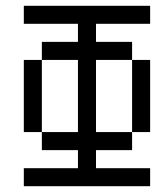

<svg xmlns="http://www.w3.org/2000/svg" viewBox="-20 -645 540 665"><path d="M500 0V-62.5H312.5V-125H437.5V-187.5H312.5Q312.5 -187.5 312.5 -437.5H437.5Q437.5 -437.5 437.5 -187.5H500Q500 -187.5 500 -437.5H437.5V-500H312.5V-562.5H500V-625H62.5V-562.5H250V-500H125V-437.5H62.5Q62.5 -437.5 62.5 -187.5H125V-125H250V-62.5H62.5V0ZM125 -187.5Q125 -187.5 125 -437.5H250Q250 -437.5 250 -187.5Z"/></svg>

Font: Unifont
Style: Regular
Weight: 500
Version: Version 15.1.04